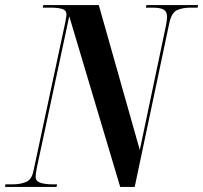

<svg xmlns="http://www.w3.org/2000/svg" viewBox="-54 -734 798 754"><path d="M-34 0 -33 -10H-5Q25 -10 47.5 -19Q70 -28 77 -61L201 -640Q207 -669 207 -677Q207 -694 190 -699Q173 -704 145 -704H114L116 -714H334L495 -145L598 -635Q602 -656 602 -669Q602 -688 589 -696Q576 -704 544 -704H519L521 -714H724L722 -704H694Q664 -704 642 -694.5Q620 -685 611 -644L475 0H418L218 -670L91 -77Q88 -62 87 -53.5Q86 -45 86 -39Q86 -23 104 -16.5Q122 -10 155 -10H170L168 0Z"/></svg>

Font: Noto Serif Display ExtraCondensed
Style: Bold Italic
Weight: 700
Width: 2
Italic angle: -12°
Designer: Monotype Design Team
Foundry: Monotype Imaging Inc.
Version: Version 2.009